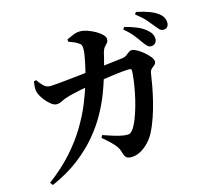

<svg xmlns="http://www.w3.org/2000/svg" viewBox="-121 -950 1241 1152"><g transform="rotate(-15 500.0 -374.0)"><path d="M853.5 -588.3Q840.8 -588.3 830.4 -598.5Q820.1 -608.6 807.7 -626.2Q793.9 -646.6 773.5 -672.9Q753.1 -699.1 717.5 -728.6L727.1 -742.5Q769.5 -731.3 803.9 -716.8Q838.2 -702.2 861.1 -680.8Q877.4 -666.4 883.7 -652.8Q890.1 -639.2 890.1 -624.9Q890.1 -609.5 879.8 -598.9Q869.6 -588.3 853.5 -588.3ZM567.2 23.7Q543.9 23.7 534.5 13.1Q525.1 2.5 518.4 -22.2Q514.2 -39.7 503.9 -54.5Q493.7 -69.4 474.5 -88.2Q455.4 -107 423.3 -134.5L431.9 -149.7Q461.6 -139.2 487.1 -131.1Q512.6 -123.1 532.1 -118.7Q551.5 -114.3 563.4 -113.2Q582.7 -111 592.5 -114.6Q602.2 -118.1 611.8 -130.4Q628.9 -153 642.9 -188.8Q657 -224.5 668.6 -266.2Q680.1 -307.8 688 -348.7Q695.9 -389.7 700.2 -423.6Q704.5 -457.5 704.5 -476.5Q704.5 -488.9 693.2 -488.9Q671.9 -488.9 642.8 -486.1Q613.8 -483.2 582.2 -478.7Q550.6 -474.2 519.7 -469.5Q488.9 -464.8 462.8 -460.3Q445.8 -457.8 422.6 -453.7Q399.4 -449.7 374.8 -444.3Q350.1 -438.9 327.7 -433.9Q305.3 -428.9 290 -423.9Q267.7 -417.5 251 -408.2Q234.2 -398.8 215.9 -398.8Q200.2 -398.8 180.6 -414.5Q161 -430.1 144.9 -451.8Q128.8 -473.5 122.1 -490.6Q114.9 -508.7 115.4 -526.9Q115.9 -545.1 119.5 -566.8L133.5 -570.4Q150.2 -547.7 166.7 -530.8Q183.2 -513.9 208.8 -513.9Q220.4 -513.9 249.6 -516.7Q278.8 -519.5 320 -523.5Q361.2 -527.5 408.6 -533Q456 -538.4 503.8 -544Q551.6 -549.6 595.1 -555.1Q638.6 -560.6 670.3 -564.1Q684.3 -566.1 694.6 -573.6Q704.9 -581.2 714.4 -588.8Q723.9 -596.3 734.5 -596.3Q746.4 -596.3 765.8 -585.6Q785.2 -574.8 804.8 -558.4Q824.4 -541.9 838.1 -524.9Q851.8 -507.9 851.8 -495.3Q851.8 -481.9 842.8 -474.7Q833.8 -467.4 823.4 -458.4Q813 -449.3 810.3 -430.5Q805.7 -397.5 797.9 -355.1Q790.1 -312.6 778.5 -265.7Q767 -218.7 751.3 -172.5Q735.6 -126.2 714.8 -85.7Q700.9 -57.9 677.2 -32.6Q653.6 -7.2 625.3 8.2Q597 23.7 567.2 23.7ZM55.6 45.9Q141.9 -18.5 202.6 -86.6Q263.3 -154.7 304.4 -223.1Q345.5 -291.6 372.4 -357.4Q399.3 -423.2 416.7 -483Q423.9 -505.1 430.7 -532.6Q437.5 -560.1 443.5 -587.6Q449.4 -615.1 453.2 -638.7Q456.9 -662.2 456.9 -676Q457.2 -692.2 454 -700.6Q450.9 -709 440.8 -715.2Q427.8 -724.3 411.7 -731.3Q395.6 -738.2 379.7 -743.6L379 -758.1Q396.9 -766.7 419.8 -776.1Q442.8 -785.6 463.5 -785.3Q484.3 -785.3 509.5 -776.5Q534.7 -767.7 557.5 -754.8Q580.2 -741.8 594.7 -726.9Q609.2 -712.1 609.2 -699.7Q609.2 -684.2 601.6 -675.7Q594.1 -667.3 585 -657.4Q576 -647.4 570 -626.5Q566.3 -610.7 560.6 -587.7Q554.8 -564.8 547.4 -537Q539.9 -509.2 529.8 -477.5Q518.2 -439.1 498.1 -385.9Q477.9 -332.6 444.7 -272.2Q411.5 -211.8 360.9 -150.9Q310.2 -90.1 238.5 -34.8Q166.7 20.5 68.5 63.2ZM950.5 -664.9Q935.8 -664.9 925.6 -675.9Q915.4 -686.9 900.6 -705.7Q886.9 -723.5 867.8 -745.3Q848.6 -767.2 809.3 -797.7L818.2 -810.9Q861 -802.2 894.6 -790Q928.2 -777.7 948.8 -762Q968.1 -747.9 976 -732.6Q983.9 -717.2 983.9 -700Q983.9 -683.9 975.1 -674.4Q966.3 -664.9 950.5 -664.9Z"/></g></svg>

Font: Noto Serif SC ExtraLight
Style: Regular
Weight: 200
Designer: Ryoko NISHIZUKA 西塚涼子 (kana & ideographs); Frank Grießhammer (Latin, Greek & Cyrillic); Wenlong ZHANG 张文龙 (bopomofo); San
Foundry: Adobe
Version: Version 2.002-H1;hotconv 1.1.0;makeotfexe 2.6.0